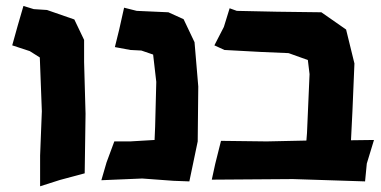

<svg xmlns="http://www.w3.org/2000/svg" viewBox="-20 -614 1295 652"><path d="M59.6 -593.8 40 -526.4 21.5 -460 81.1 -440.4 115.2 -418.9 122.1 -236.3 116.2 -85.9V18.6L183.6 -2.9L267.6 -25.4L270.5 -227.5L265.6 -403.3V-478.5L232.4 -547.9L139.6 -580.1L94.7 -583Z M401.4 -587.9 384.8 -513.7 370.1 -454.1 422.9 -444.3 460 -442.4 500 -428.7 510.7 -335.9 506.8 -183.6 504.9 -138.7 421.9 -133.8H368.2L341.8 -62.5L324.2 -2L462.9 -7.8L569.3 0L623 2L651.4 -133.8L653.3 -320.3L640.6 -470.7L603.5 -548.8L551.8 -572.3L444.3 -577.1Z M730.5 -135.7 710.9 -57.6 699.2 -3.9 974.6 -5.9 1219.7 2 1225.6 -58.6 1250 -138.7 1171.9 -137.7 1176.8 -236.3 1183.6 -398.4 1155.3 -513.7 1071.3 -572.3 920.9 -574.2 784.2 -577.1 759.8 -585.9 740.2 -522.5 708 -460 742.2 -444.3 868.2 -437.5 960 -433.6 1025.4 -410.2 1031.2 -362.3 1022.5 -162.1 1020.5 -136.7 885.7 -133.8Z"/></svg>

Font: MaokenAssortedSans-TC
Style: Regular
Weight: 500
Version: Version 0.83